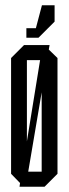

<svg xmlns="http://www.w3.org/2000/svg" viewBox="-20 -708 260 728"><path d="M126 -565H80V-601H116L139 -688H187V-626ZM54 0 56 -14 22 -49V-488L71 -537H168L165 -520L198 -488V-49L149 0ZM132 -480H82V-172ZM138 -358 87 -57H138Z"/></svg>

Font: Commune Nuit Debout
Style: Regular
Weight: 400
Designer: Sébastien Marchal
Foundry: Sébastien Marchal
Version: Version 1.003;PS 1.3;hotconv 1.0.88;makeotf.lib2.5.647800